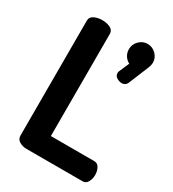

<svg xmlns="http://www.w3.org/2000/svg" viewBox="-180 -840 845 939"><g transform="rotate(30 242.5 -370.5)"><path d="M117 0Q96 0 78 -10.5Q60 -21 60 -41V-691Q60 -712 80.5 -721.5Q101 -731 125 -731Q150 -731 170 -721.5Q190 -712 190 -691V-114H435Q454 -114 463.5 -96.5Q473 -79 473 -57Q473 -36 463.5 -18Q454 0 435 0ZM361 -511Q347 -511 332.5 -519.5Q318 -528 318 -545Q318 -552 322 -559L345 -612Q328 -621 318 -637Q308 -653 308 -673Q308 -701 328 -721Q348 -741 375 -741Q403 -741 423 -721Q443 -701 443 -674Q443 -669 441.5 -661Q440 -653 434 -638.5Q428 -624 417 -597Q406 -570 388 -527Q384 -519 376 -515Q368 -511 361 -511Z"/></g></svg>

Font: Dosis
Style: Bold
Weight: 700
Designer: EdgarTolentino, PabloImpallari, IginoMarini
Foundry: EdgarTolentino, PabloImpallari, IginoMarini
Version: Version 3.001; ttfautohint (v1.8.2)